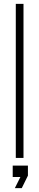

<svg xmlns="http://www.w3.org/2000/svg" viewBox="-20 -820 204 997"><path d="M62 0V-800H102V0ZM57 157 86 99H46V40H125V92L93 157Z"/></svg>

Font: Big Shoulders Stencil Text SC Thin
Style: Regular
Weight: 100
Designer: Patric King
Foundry: XO Type Co
Version: Version 2.001